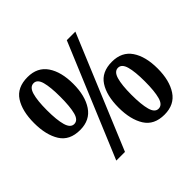

<svg xmlns="http://www.w3.org/2000/svg" viewBox="-171 -927 1141 1141"><g transform="rotate(-45 399.5 -357.0)"><path d="M190 -280Q102 -280 63.5 -341.5Q25 -403 25 -503Q25 -604 64 -664Q103 -724 191 -724Q273 -724 314 -664Q355 -604 355 -503Q355 -403 314 -341.5Q273 -280 190 -280ZM213 0 511 -714H583L286 0ZM190 -330Q222 -330 234 -375.5Q246 -421 246 -503Q246 -584 234 -628.5Q222 -673 191 -673Q159 -673 146 -628.5Q133 -584 133 -503Q133 -421 146 -375.5Q159 -330 190 -330ZM609 10Q522 10 483.5 -51.5Q445 -113 445 -213Q445 -314 484 -374Q523 -434 610 -434Q693 -434 733.5 -374Q774 -314 774 -213Q774 -113 733.5 -51.5Q693 10 609 10ZM609 -40Q641 -40 653.5 -85.5Q666 -131 666 -213Q666 -294 653.5 -338.5Q641 -383 610 -383Q579 -383 566 -338.5Q553 -294 553 -213Q553 -131 565.5 -85.5Q578 -40 609 -40Z"/></g></svg>

Font: Noto Serif Ethiopic Condensed ExtraBold
Style: Regular
Weight: 800
Width: 3
Designer: Monotype Design Team
Foundry: Monotype Imaging Inc.
Version: Version 2.102; ttfautohint (v1.8.4.7-5d5b)